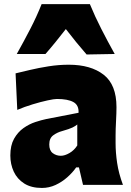

<svg xmlns="http://www.w3.org/2000/svg" viewBox="-20 -909 646 944"><path d="M186 15.1Q133.8 15.1 99.1 -6.8Q64.5 -28.8 47.6 -65.2Q30.8 -101.6 30.8 -144.5Q30.8 -194.3 49.1 -226.8Q67.4 -259.3 95.2 -279.1Q123 -298.8 153.3 -308.8Q183.6 -318.8 207.5 -323.7L366.2 -354.5Q368.2 -392.1 340.8 -407.2Q313.5 -422.4 259.8 -422.4Q246.1 -422.4 213.4 -415.3Q180.7 -408.2 140.4 -396Q100.1 -383.8 64.9 -368.7L56.6 -548.3Q85.4 -555.2 127.7 -565.2Q169.9 -575.2 219.2 -583Q268.6 -590.8 318.4 -590.8Q426.3 -590.8 489.5 -541.7Q552.7 -492.7 552.7 -382.3Q552.7 -354 550.5 -313.5Q548.3 -272.9 548.3 -242.7V-204.6Q548.3 -159.2 555.9 -107.9Q563.5 -56.6 584.5 0H388.2L368.2 -85.9H354.5Q336.9 -60.5 310.8 -37.4Q284.7 -14.2 252.9 0.5Q221.2 15.1 186 15.1ZM279.3 -143.1Q298.3 -143.1 321.5 -156.5Q344.7 -169.9 359.9 -193.8V-296.9Q350.6 -289.1 336.2 -282Q321.8 -274.9 285.6 -264.6Q261.7 -258.3 241.9 -243.9Q222.2 -229.5 222.2 -198.7Q222.2 -168.9 239.5 -156Q256.8 -143.1 279.3 -143.1ZM405.8 -641.1Q353.5 -701.2 303.7 -766.1Q279.8 -735.4 254.9 -704.6Q230 -673.8 203.6 -643.6H62.5Q96.7 -704.6 128.7 -766.4Q160.6 -828.1 184.6 -888.7H421.9Q446.8 -828.1 478.3 -766.4Q509.8 -704.6 543.9 -643.6Z"/></svg>

Font: Pinar DS4-ExtraBold
Style: Regular
Weight: 800
Designer: Amin Abedi
Version: Version 2.000